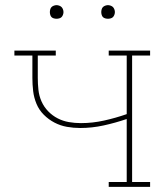

<svg xmlns="http://www.w3.org/2000/svg" viewBox="-20 -727 640 747"><path d="M403 0V-19H473V-264Q429 -249 383.5 -239Q338 -229 292 -229Q266 -229 240.5 -233.5Q215 -238 192 -250Q169 -262 150.5 -280.5Q132 -299 122 -323Q112 -347 109 -372.5Q106 -398 106 -424V-511H36V-530H197V-511H127V-424Q127 -401 129.5 -377.5Q132 -354 141.5 -332.5Q151 -311 167.5 -294Q184 -277 204.5 -266.5Q225 -256 248 -252Q271 -248 295 -248Q340 -248 385 -258Q430 -268 473 -283V-511H403V-530H564V-511H494V-19H564V0ZM400 -654Q395 -654 389.5 -655.5Q384 -657 380.5 -660.5Q377 -664 375.5 -669.5Q374 -675 374 -680Q374 -685 375.5 -690.5Q377 -696 380.5 -699.5Q384 -703 389.5 -705Q395 -707 400 -707Q405 -707 410.5 -705Q416 -703 419.5 -699.5Q423 -696 425 -690.5Q427 -685 427 -680Q427 -675 425 -669.5Q423 -664 419.5 -660.5Q416 -657 410.5 -655.5Q405 -654 400 -654ZM200 -654Q195 -654 189.5 -655.5Q184 -657 180.5 -660.5Q177 -664 175.5 -669.5Q174 -675 174 -680Q174 -685 175.5 -690.5Q177 -696 180.5 -699.5Q184 -703 189.5 -705Q195 -707 200 -707Q205 -707 210.5 -705Q216 -703 219.5 -699.5Q223 -696 225 -690.5Q227 -685 227 -680Q227 -675 225 -669.5Q223 -664 219.5 -660.5Q216 -657 210.5 -655.5Q205 -654 200 -654Z"/></svg>

Font: Iosevka Slab Thin Extended
Style: Regular
Weight: 100
Width: 7
Monospace: yes
Designer: Belleve Invis
Foundry: Belleve Invis
Version: Version 11.1.1; ttfautohint (v1.8.3)